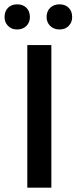

<svg xmlns="http://www.w3.org/2000/svg" viewBox="-20 -866 363 886"><path d="M106 0V-658H217V0ZM59 -730Q33 -730 17 -746.5Q1 -763 1 -787Q1 -814 17 -830Q33 -846 59 -846Q86 -846 102 -830Q118 -814 118 -787Q118 -763 102 -746.5Q86 -730 59 -730ZM255 -730Q228 -730 211.5 -746.5Q195 -763 195 -787Q195 -814 211.5 -830Q228 -846 255 -846Q281 -846 297 -830Q313 -814 313 -787Q313 -763 297 -746.5Q281 -730 255 -730Z"/></svg>

Font: Ysabeau Infant SemiBold
Style: Regular
Weight: 600
Designer: Christian Thalmann (Catharsis Fonts)
Version: Version 2.002; featfreeze: ss01,ss02,lnum